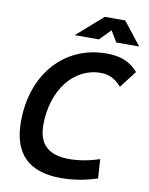

<svg xmlns="http://www.w3.org/2000/svg" viewBox="-97 -968 813 1048"><g transform="rotate(10 309.0 -444.0)"><path d="M313 9.8C379.9 9.8 447.3 -1 514.6 -23.4L507.8 -129.4C450.2 -109.9 393.6 -100.1 337.9 -100.1C226.1 -100.1 169.4 -152.8 169.4 -258.8C169.4 -451.7 279.8 -593.3 429.2 -593.3C475.1 -593.3 511.2 -575.7 544.9 -536.6L617.7 -631.3C574.7 -681.2 520.5 -703.1 443.4 -703.1C208.5 -703.1 45.9 -519 45.9 -255.4C45.9 -78.6 135.3 9.8 313 9.8ZM253.4 -771.5H387.2L446.8 -832.5L483.4 -771.5H610.4L510.7 -898.4H397.5Z"/></g></svg>

Font: Cascadia Code SemiBold
Style: Italic
Weight: 600
Italic angle: -10°
Monospace: yes
Designer: Aaron Bell
Foundry: Saja Typeworks
Version: Version 2404.023